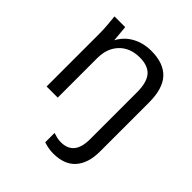

<svg xmlns="http://www.w3.org/2000/svg" viewBox="-201 -639 988 988"><g transform="rotate(45 293.0 -145.5)"><path d="M79 0V-386Q79 -414 76.5 -443.5Q74 -473 71 -502H149L159 -392H147Q169 -450 218 -480.5Q267 -511 331 -511Q420 -511 465 -463.5Q510 -416 510 -314V42Q510 127 469 173.5Q428 220 347 220Q328 220 310 216.5Q292 213 277 208V140Q290 144 303 147.5Q316 151 334 151Q381 151 405 122Q429 93 429 34V-309Q429 -380 401 -412.5Q373 -445 313 -445Q243 -445 201.5 -402Q160 -359 160 -287V0Z"/></g></svg>

Font: Mulish ExtraLight
Style: Regular
Weight: 400
Version: Version 3.603